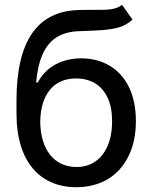

<svg xmlns="http://www.w3.org/2000/svg" viewBox="-20 -769 635 800"><path d="M488.6 -748.9C465.6 -730.1 431.8 -727.3 386.4 -728C363.6 -728.3 337.7 -728 308.9 -727.3C135.7 -723.4 48.7 -597.7 48.7 -350.5V-295.1C48.7 -94.5 147.7 11 297.9 11C398.4 11 474.1 -35.2 515.3 -117.9C535.9 -159.1 546.2 -208.1 546.2 -264.9C546.2 -377.5 503.9 -456 435.4 -496.1C400.9 -516 362.2 -525.9 318.9 -525.9C241.1 -525.9 173.3 -493.3 137.4 -425.4H130.7C138.8 -518.1 164.8 -580.6 215.2 -613.3C240.4 -629.3 272.4 -638.1 311.1 -639.2C379.6 -641.7 433.6 -642.4 475.9 -655.2C496.8 -661.2 515.6 -672.2 532 -687.5ZM298.3 -73.2C204.9 -73.2 147.7 -147.7 147.7 -263.8C148.8 -320.7 163 -364.7 188.6 -395.6C214.1 -426.5 251.4 -442.1 296.9 -442.1C359.4 -442.1 404.8 -413.4 429 -360.4C441.1 -333.8 447.1 -301.8 447.1 -263.8C447.1 -186.1 422.2 -127.8 377.8 -96.6C355.5 -81 329.2 -73.2 298.3 -73.2Z"/></svg>

Font: Inter 465
Style: Regular
Weight: 400
Designer: Rasmus Andersson
Foundry: rsms
Version: Version 3.019;Glyphs 3.1.2 (3151)